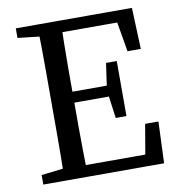

<svg xmlns="http://www.w3.org/2000/svg" viewBox="-77 -740 757 811"><g transform="rotate(-10 301.5 -335.0)"><path d="M44 0V-41L175 -56H185V0ZM135 0Q137 -51 137.5 -102Q138 -153 138 -205.5Q138 -258 138 -310V-359Q138 -411 138 -463Q138 -515 137.5 -567Q137 -619 135 -670H236Q235 -620 234 -568Q233 -516 233 -464Q233 -412 233 -359V-322Q233 -265 233 -210.5Q233 -156 234 -104Q235 -52 236 0ZM185 0V-50H520L485 -20L512 -178H569L562 0ZM185 -318V-365H411V-318ZM394 -224 379 -335V-355L394 -460H440V-224ZM44 -629V-670H185V-614H175ZM492 -493 465 -650 500 -620H185V-670H542L549 -493Z"/></g></svg>

Font: Source Serif 4 Variable
Style: Regular
Weight: 400
Designer: Frank Grießhammer
Foundry: Adobe
Version: Version 4.005;hotconv 1.1.0;makeotfexe 2.6.0